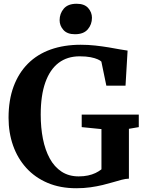

<svg xmlns="http://www.w3.org/2000/svg" viewBox="-20 -990 768 1021"><path d="M385.5 11Q300 11 233 -17.5Q166 -46 119.8 -97Q73.5 -148 49.5 -216.2Q25.5 -284.5 25.5 -363.5Q25.5 -457.5 52.2 -529.8Q79 -602 128.8 -651.8Q178.5 -701.5 249.5 -726.8Q320.5 -752 409 -752Q448.5 -752 487 -747.8Q525.5 -743.5 559.5 -737.8Q593.5 -732 619.2 -727.2Q645 -722.5 658.5 -721L647.5 -534.5H545.5L519 -662.5Q514 -668 499.8 -674.5Q485.5 -681 461.8 -685.8Q438 -690.5 403.5 -690.5Q337.5 -690.5 291.5 -655.5Q245.5 -620.5 221 -551.5Q196.5 -482.5 196.5 -380.5Q196.5 -311.5 208.2 -252Q220 -192.5 244.5 -147.5Q269 -102.5 307.5 -77.2Q346 -52 398.5 -52Q425.5 -52 447.8 -56.8Q470 -61.5 487.8 -70Q505.5 -78.5 519.5 -89.5V-303.5L414.5 -314V-380.5H718V-314L665.5 -305V-40Q648 -39.5 627 -34Q606 -28.5 581 -21Q556 -13.5 526 -6.2Q496 1 461 6Q426 11 385.5 11ZM378 -808Q337.5 -808 317.2 -830.8Q297 -853.5 297 -882.5Q297 -918 319.2 -944Q341.5 -970 387 -970H388Q429 -970 449 -947.2Q469 -924.5 469 -895.5Q469 -860 446.8 -834Q424.5 -808 379 -808Z"/></svg>

Font: Merriweather 20pt
Style: Bold
Weight: 700
Version: Version 2.100